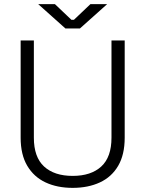

<svg xmlns="http://www.w3.org/2000/svg" viewBox="-20 -896 704 930"><path d="M332 14Q257 14 200.5 -12.5Q144 -39 112 -93Q80 -147 80 -229V-700H144V-229Q144 -135 193.5 -89.5Q243 -44 332 -44Q421 -44 470.5 -89.5Q520 -135 520 -229V-700H584V-229Q584 -147 552.5 -93Q521 -39 464 -12.5Q407 14 332 14ZM367 -758H297L165 -876H246L326 -800H338L418 -876H499Z"/></svg>

Font: Space Grotesk Variable Light
Style: Regular
Weight: 300
Designer: Florian Karsten
Foundry: Florian Karsten
Version: Version 2.000